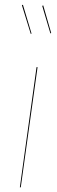

<svg xmlns="http://www.w3.org/2000/svg" viewBox="-20 -806 247 826"><path d="M78.6 -785.6 115.7 -661.6 112.3 -660.2 74.2 -783.7ZM166 -782.7 200.2 -664.1 196.8 -662.1 161.6 -780.8ZM141.6 -517.1 69.3 0H65.4L137.2 -517.1Z"/></svg>

Font: Fira Sans Compressed Four
Style: Italic
Weight: 100
Width: 3
Italic angle: -8°
Designer: Carrois Corporate & Edenspiekermann AG
Foundry: Carrois Corporate GbR & Edenspiekermann AG
Version: Version 4.203;PS 004.203;hotconv 1.0.88;makeotf.lib2.5.64775